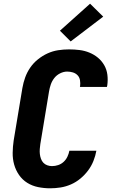

<svg xmlns="http://www.w3.org/2000/svg" viewBox="-20 -1010 640 1038"><path d="M251 8Q218 8 186 1.5Q154 -5 127.5 -21.5Q101 -38 83 -64Q65 -90 56.5 -120.5Q48 -151 48.5 -184Q49 -217 54 -251L101 -534Q106 -563 116 -591Q126 -619 143.5 -644.5Q161 -670 185.5 -689.5Q210 -709 237.5 -721.5Q265 -734 294.5 -738.5Q324 -743 353 -743Q382 -743 410 -739.5Q438 -736 463.5 -725.5Q489 -715 509.5 -698Q530 -681 543.5 -657.5Q557 -634 560.5 -606Q564 -578 560 -549L558 -540H412L413 -544Q415 -560 412.5 -576Q410 -592 399.5 -603Q389 -614 374 -618.5Q359 -623 343 -623Q324 -623 305 -613.5Q286 -604 273.5 -588Q261 -572 254.5 -553Q248 -534 245 -515L198 -231Q196 -218 195 -204Q194 -190 195.5 -177Q197 -164 201.5 -151.5Q206 -139 214.5 -130Q223 -121 235.5 -116.5Q248 -112 261 -112Q278 -112 294.5 -117.5Q311 -123 324 -135Q337 -147 344.5 -163Q352 -179 355 -195H501Q496 -167 485 -139.5Q474 -112 456 -88Q438 -64 414.5 -44.5Q391 -25 363.5 -13Q336 -1 307.5 3.5Q279 8 251 8ZM362 -786 304 -844 467 -990 538 -920Z"/></svg>

Font: Iosevka Aile Heavy Oblique
Style: Regular
Weight: 900
Italic angle: -9°
Designer: Belleve Invis
Foundry: Belleve Invis
Version: Version 31.1.0; ttfautohint (v1.8.4)